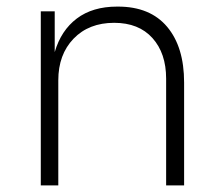

<svg xmlns="http://www.w3.org/2000/svg" viewBox="-20 -559 671 579"><path d="M155.8 0H103V-524.9H145V-401.9Q164.1 -467.3 211.7 -503.2Q259.3 -539.1 333 -539.1H335.9Q432.6 -539.1 483.9 -478.3Q535.2 -417.5 535.2 -310.1V0H481V-321.8Q481 -398.4 439.7 -444.3Q398.4 -490.2 324.2 -490.2Q248 -490.2 201.9 -442.4Q155.8 -394.5 155.8 -316.9Z"/></svg>

Font: Sora ExtraLight
Style: Regular
Weight: 200
Designer: Jonathan Barnbrook, Julián Moncada
Foundry: Barnbrook Fonts
Version: Version 2.000